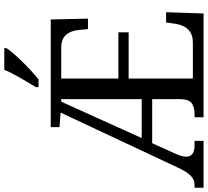

<svg xmlns="http://www.w3.org/2000/svg" viewBox="-58 -914 971 897"><g transform="rotate(-90 427.5 -465.5)"><path d="M-1 -42H14Q37 -42 55.5 -60.5Q74 -79 93 -120L350 -668L282 -673V-714H785L789 -540H740L736 -582Q733 -619 714 -641.5Q695 -664 656 -665H509V-398H725V-350H509V-50H678Q752 -50 765 -132L771 -175H819L813 0H328V-42H341Q376 -42 394 -55.5Q412 -69 413 -110V-240H207L159 -134Q144 -101 144 -81Q144 -42 198 -42H218V0H-1ZM413 -289V-665H401L231 -289ZM469 -784Q531 -884 550 -931H651V-921Q635 -895 589 -848Q543 -801 505 -771H469Z"/></g></svg>

Font: Noto Serif Narrow
Style: Regular
Weight: 400
Width: 4
Designer: Monotype Design Team
Foundry: Monotype Imaging Inc.
Version: Version 1.001